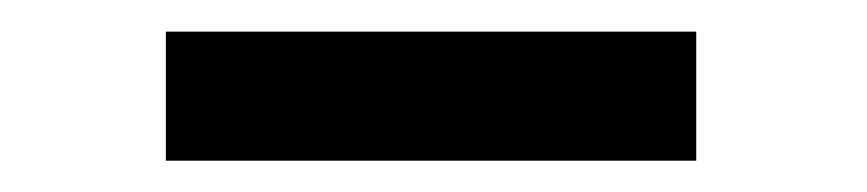

<svg xmlns="http://www.w3.org/2000/svg" viewBox="-20 -731 551 122"><path d="M422.4 -710.9V-628.9H85.4V-710.9Z"/></svg>

Font: Vazirmatn UI FD ExtraBold
Style: Regular
Weight: 800
Designer: Saber Rastikerdar
Foundry: Saber Rastikerdar
Version: Version 33.003